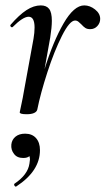

<svg xmlns="http://www.w3.org/2000/svg" viewBox="-20 -415 391 711"><path d="M24 -314Q21 -314 19 -317.5Q17 -321 19 -323Q51 -360 78 -377.5Q105 -395 131 -395Q152 -395 162 -382Q172 -369 172 -338Q172 -314 166 -276L145 -159Q177 -262 215.5 -328.5Q254 -395 292 -395Q313 -395 332 -380Q351 -365 351 -345Q351 -330 340.5 -318.5Q330 -307 314 -307Q303 -307 296 -311.5Q289 -316 281 -325Q276 -330 270.5 -334.5Q265 -339 258 -339Q238 -339 209.5 -282.5Q181 -226 155.5 -147.5Q130 -69 118 -9Q116 -1 106 3.5Q96 8 79 8Q53 8 53 1Q54 -5 59.5 -30Q65 -55 68 -74L104 -271Q108 -294 108 -313Q108 -353 86 -353Q65 -353 27 -315Q26 -314 24 -314ZM32 155Q20 140 22 120Q24 102 37.5 91Q51 80 73 80Q99 80 113.5 96.5Q128 113 128 141Q128 218 41 275L39 276Q35 276 33 271.5Q31 267 34 265Q83 232 89 191Q91 179 91 175Q91 171 89 163Q82 170 66 170Q43 170 32 155Z"/></svg>

Font: CormorantInfant-MediumItalic
Style: Italic
Weight: 500
Italic angle: -10°
Designer: Christian Thalmann (Catharsis Fonts)
Foundry: Catharsis Fonts
Version: Version 3.303